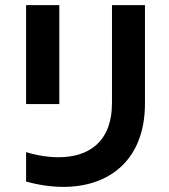

<svg xmlns="http://www.w3.org/2000/svg" viewBox="-20 -720 660 751"><path d="M82 -313H212V-700H82ZM82 -125V-10C132 4 182 11 228 11C407 11 547 -94 547 -315V-700H418V-318C418 -161 323 -105 209 -105C168 -105 124 -112 82 -125Z"/></svg>

Font: Chess Sans SemiBold
Style: Regular
Weight: 600
Designer: Wolf Bōese
Foundry: Wolf Bōese
Version: Version 7.223;Glyphs 3.3 (3306)